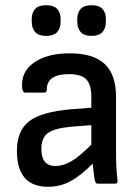

<svg xmlns="http://www.w3.org/2000/svg" viewBox="-20 -706 537 738"><path d="M165 12Q45 12 45 -126Q45 -203 91.5 -239.5Q138 -276 253 -286L331 -292V-333Q331 -381 311.5 -401Q292 -421 245 -421Q159 -421 160 -361Q160 -350 150 -350H77Q67 -350 65 -369Q60 -429 110 -465Q160 -501 248 -501Q339 -501 382.5 -460Q426 -419 426 -334V-122Q426 -87 427.5 -60Q429 -33 432 -12Q434 0 422 0H357Q350 0 348 -4Q346 -8 344 -14Q343 -21 340.5 -39.5Q338 -58 336 -77Q291 -31 251 -9.5Q211 12 165 12ZM139 -133Q139 -68 193 -68Q222 -68 253 -85.5Q284 -103 331 -150V-225L254 -219Q189 -213 164 -194.5Q139 -176 139 -133ZM157 -568Q128 -568 115 -583Q102 -598 102 -622V-633Q102 -657 115 -671.5Q128 -686 157 -686Q187 -686 200 -671.5Q213 -657 213 -633V-622Q213 -598 200 -583Q187 -568 157 -568ZM332 -568Q303 -568 290 -583Q277 -598 277 -622V-633Q277 -657 290 -671.5Q303 -686 332 -686Q361 -686 374 -671.5Q387 -657 387 -633V-622Q387 -598 374 -583Q361 -568 332 -568Z"/></svg>

Font: Sofia Sans Medium
Style: Regular
Weight: 500
Designer: Botio Nikoltchev, Ani Petrova
Foundry: lettersoup
Version: Version 4.101; ttfautohint (v1.8.4.7-5d5b)